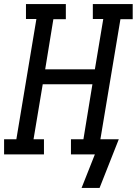

<svg xmlns="http://www.w3.org/2000/svg" viewBox="-30 -755 669 939"><path d="M369 164 434 0H317V-74H378L422 -343H179L134 -74H185V0H-10V-74H50L148 -662H97V-735H292V-661H231L191 -416H434L475 -662H424V-735H619V-661H559L461 -74H551L457 164Z"/></svg>

Font: Iosevka Curly Slab ExObl
Style: Regular
Weight: 400
Width: 7
Italic angle: -9°
Monospace: yes
Designer: Belleve Invis
Foundry: Belleve Invis
Version: Version 11.1.0; ttfautohint (v1.8.3)